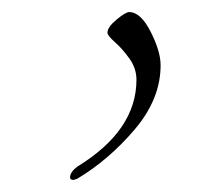

<svg xmlns="http://www.w3.org/2000/svg" viewBox="-20 58 326 318"><path d="M194 78Q213 78 229.5 110.5Q246 143 246 166Q246 222 203 272.5Q160 323 108 354L102 356Q96 356 96 352Q96 343 108 334Q206 274 206 190Q206 171 194 154.5Q182 138 170 127.5Q158 117 158 112Q158 103 173 90.5Q188 78 194 78Z"/></svg>

Font: Miama Nueva
Style: Medium
Weight: 400
Italic angle: -28°
Version: Version 1.0